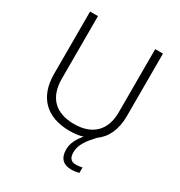

<svg xmlns="http://www.w3.org/2000/svg" viewBox="-212 -859 1146 1223"><g transform="rotate(30 361.0 -248.0)"><path d="M449 114C449 58 487 11 532 -38C595 -83 629 -156 629 -252V-714H572V-248C572 -118 497 -42 362 -42C225 -42 151 -116 151 -254V-714H93V-254C93 -88 187 10 359 10C394 10 427 6 456 -3C424 33 400 76 400 122C400 188 434 218 492 218C516 218 533 214 548 210V170C537 173 521 176 500 176C467 176 449 158 449 114Z"/></g></svg>

Font: Noto Sans Gujarati UI Light
Style: Regular
Weight: 300
Designer: Jelle Bosma - Monotype Design Team, Universal Thirst
Foundry: Monotype Imaging Inc.
Version: Version 2.106